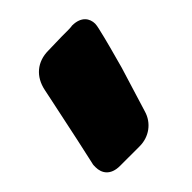

<svg xmlns="http://www.w3.org/2000/svg" viewBox="-125 -245 421 421"><g transform="rotate(-45 85.5 -35.0)"><path d="M75 111C104 111 129 93 137 65L169 -39C178 -72 187 -104 194 -135C195 -140 196 -144 196 -148C196 -164 186 -181 157 -181C152 -180 146 -180 141 -180H124L82 -179C47 -179 22 -158 15 -123L10 -99C3 -66 -4 -32 -12 5L-25 64C-26 67 -26 70 -26 75C-26 94 -15 111 14 111Z"/></g></svg>

Font: Bangerz
Style: Bold
Weight: 700
Designer: vernon adams
Foundry: Vernon Adams
Version: Version 2.10;December 28, 2023;FontCreator 13.0.0.2683 64-bi